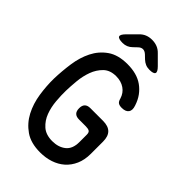

<svg xmlns="http://www.w3.org/2000/svg" viewBox="-280 -1050 1160 1160"><g transform="rotate(45 300.0 -470.0)"><path d="M426 -265Q426 -285 416 -291Q406 -297 386 -297H328Q304 -297 292 -309Q280 -321 280 -346Q280 -370 292 -382Q304 -394 328 -394H436Q481 -394 503 -372Q525 -350 525 -305V-201Q525 -149 507.5 -109.5Q490 -70 460 -43.5Q430 -17 389.5 -3.5Q349 10 302 10Q222 10 172 -25Q122 -60 93.5 -114.5Q65 -169 55 -235.5Q45 -302 46 -365Q48 -431 57.5 -497.5Q67 -564 94 -618Q121 -672 170 -706.5Q219 -741 299 -741Q339 -741 372 -732Q405 -723 431 -704.5Q457 -686 476.5 -659.5Q496 -633 508 -596Q519 -564 506 -546.5Q493 -529 460 -529Q441 -529 430.5 -536Q420 -543 415 -563Q404 -600 374 -620.5Q344 -641 302 -641Q250 -641 220 -611.5Q190 -582 174.5 -540Q159 -498 154.5 -450.5Q150 -403 149 -365Q148 -326 152 -278Q156 -230 171.5 -188.5Q187 -147 219 -118.5Q251 -90 306 -90Q358 -90 392 -117Q426 -144 426 -202ZM187 -810Q150 -810 144.5 -823Q139 -836 165 -862L219 -916Q236 -934 256 -942Q276 -950 300 -950Q324 -950 344.5 -942Q365 -934 382 -916L437 -861Q462 -836 456.5 -823Q451 -810 416 -810Q397 -810 382 -816.5Q367 -823 354 -835L331 -857Q316 -871 300.5 -871Q285 -871 270 -856L249 -836Q236 -823 220.5 -816.5Q205 -810 187 -810Z"/></g></svg>

Font: Maple Mono Medium
Style: Regular
Weight: 500
Monospace: yes
Designer: subframe7536
Version: Version 7.000